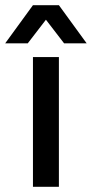

<svg xmlns="http://www.w3.org/2000/svg" viewBox="-65 -720 354 740"><path d="M62 0V-500H162V0ZM-45 -553 62 -700H162L269 -553H182L112 -644L42 -553Z"/></svg>

Font: Epunda Sans Medium
Style: Regular
Weight: 500
Designer: Simon Atzbach
Foundry: typofactur
Version: Version 2.204; ttfautohint (v1.8.4.7-5d5b)